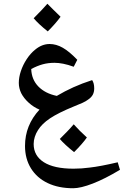

<svg xmlns="http://www.w3.org/2000/svg" viewBox="-20 -705 658 1021"><path d="M369 296Q291 296 233.5 268.5Q176 241 144.5 190Q113 139 113 71Q113 -39 190 -122Q159 -135 133 -158.5Q107 -182 93 -209Q80 -236 80 -264Q80 -294 91 -327Q102 -360 122 -390.5Q142 -421 167 -441Q203 -471 244 -471Q279 -471 314 -451Q349 -431 391 -387L372 -350Q342 -361 316.5 -366Q291 -371 270 -371Q236 -371 207 -363Q178 -355 146 -338Q148 -282 184 -245Q220 -208 282 -195Q324 -220 370.5 -241Q417 -262 470 -279Q481 -263 481 -235Q481 -216 473.5 -201.5Q466 -187 448 -175Q438 -167 418.5 -158Q399 -149 373 -139Q290 -105 246.5 -76Q203 -47 182 -13Q171 4 165 23Q159 42 159 61Q159 123 213 157.5Q267 192 371 192Q393 192 414.5 190.5Q436 189 458 186Q485 183 522 176Q559 169 606 158L618 198Q538 246 473.5 271Q409 296 369 296ZM234 -538Q185 -577 159 -608Q183 -632 201 -651Q219 -670 232 -685Q245 -672 262.5 -654.5Q280 -637 302 -616Q290 -599 273 -579.5Q256 -560 234 -538ZM374 104Q349 84 330 66.5Q311 49 298 34Q319 13 337.5 -6Q356 -25 372 -44Q401 -11 442 26Q431 42 413.5 62Q396 82 374 104Z"/></svg>

Font: Noto Naskh Arabic SemiBold
Style: Regular
Weight: 600
Designer: Monotype Design Team, David Williams, Mohamad Dakak and Nizar Qandah
Foundry: Monotype Imaging Inc.
Version: Version 2.016